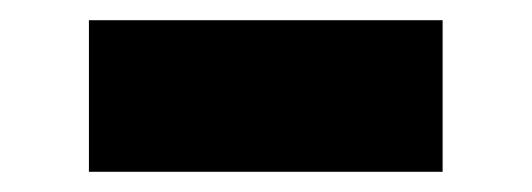

<svg xmlns="http://www.w3.org/2000/svg" viewBox="-20 -385 526 190"><path d="M68 -215V-365H418V-215Z"/></svg>

Font: Mplus 1p Black
Style: Regular
Weight: 900
Version: Version 1.061